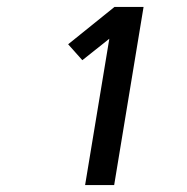

<svg xmlns="http://www.w3.org/2000/svg" viewBox="-20 -858 540 555"><path d="M226 -323 296 -746 218 -684 177 -730 311 -838H395L310 -323Z"/></svg>

Font: Iosevka Term Curly Semibold
Style: Italic
Weight: 600
Italic angle: -9°
Designer: Belleve Invis
Foundry: Belleve Invis
Version: Version 32.3.0